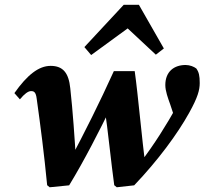

<svg xmlns="http://www.w3.org/2000/svg" viewBox="-20 -774 855 803"><path d="M177.2 0.6 187.8 9.2 269.2 1.1C333.5 -104.3 396.6 -228.7 444.7 -327.2L418.4 -315.6C430.3 -238.9 445.7 -85.1 457.8 0.6L468.4 9.2L541.2 1.1C640.5 -103 722.4 -213.9 771.5 -302.8C807.4 -367.4 815.3 -398 815.3 -426.7C815.3 -457.8 811.9 -472.3 800.9 -487.7C790.6 -495.4 774.6 -501.9 756.4 -502.2C708.8 -502.2 671.4 -475.4 671.4 -418.2C671.4 -393.3 682.5 -363.5 692 -337L720.3 -251.6L738.4 -368.6C732.4 -357.3 727.7 -345.4 722.2 -333.9C672.8 -246.3 627.7 -174.1 567.6 -94.6L588 -86C574.3 -182.8 557.4 -378.2 543.4 -476.4H456.1C396.3 -344.4 333.6 -219.4 270.2 -100.1L298.4 -93.3C292.2 -197.5 284.6 -308.6 273.9 -404.8C267.4 -468.7 243.9 -498.5 191.8 -498.5C141.7 -498.5 93.7 -460.4 40.2 -384.6L63.2 -358.5C82.2 -381.5 97.8 -393 109.6 -393C121.7 -393 130 -389.5 133.5 -361C149.4 -247.3 164.6 -130.4 177.2 0.6ZM631.8 -545.3 665.3 -571.3 561 -753.8H497.3L332.9 -577.1L361.3 -543.8L561.6 -690H476.7L631.8 -545.3Z"/></svg>

Font: Source Serif Variable
Style: Italic
Weight: 389
Italic angle: -12°
Designer: Frank Grießhammer
Foundry: Adobe Systems Incorporated
Version: Version 3.001;hotconv 1.0.111;makeotfexe 2.5.65597